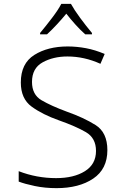

<svg xmlns="http://www.w3.org/2000/svg" viewBox="-20 -966 640 996"><path d="M224 -788Q248 -810 274.5 -838.5Q301 -867 324 -895Q345 -868 370.5 -839.5Q396 -811 422 -788H457V-795Q426 -832 395.5 -873.5Q365 -915 348 -946H298Q282 -915 250 -873Q218 -831 188 -795V-788ZM537 -187Q537 -279 475.5 -317.5Q414 -356 326 -387Q245 -417 195.5 -446Q146 -475 146 -541Q146 -612 201 -642.5Q256 -673 330 -673Q417 -673 501 -635L523 -686Q474 -707 426 -716Q378 -725 331 -725Q228 -725 158 -681Q88 -637 88 -538Q88 -454 144 -413Q200 -372 285 -342Q373 -311 425.5 -280.5Q478 -250 478 -183Q478 -114 420.5 -78Q363 -42 271 -42Q170 -42 77 -78V-24Q108 -12 160.5 -1Q213 10 273 10Q390 10 463.5 -39.5Q537 -89 537 -187Z"/></svg>

Font: Noto Sans Mono UI Light
Style: Regular
Weight: 300
Designer: Monotype Design team
Foundry: Monotype Imaging Inc.
Version: 1.000